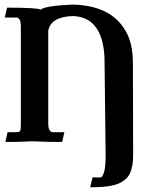

<svg xmlns="http://www.w3.org/2000/svg" viewBox="-33 -610 679 825"><path d="M354.5 194.8 364.7 152.3H399.9Q406.2 152.3 413.6 131.1Q420.9 109.9 420.9 58.6L416 -365.2Q406.2 -537.1 280.3 -541Q186 -538.1 174.3 -478.5V-83Q174.3 -60.1 179 -52.2Q183.6 -44.4 187.3 -43.2Q190.9 -42 195.8 -42H243.7L233.9 0Q166 0 133.8 -2Q116.2 -2.9 102.1 -2.9Q92.3 -2.9 81.5 -2Q57.1 0 -9.8 0L-0.5 -42H35.2Q47.4 -42 52 -45.7Q56.6 -49.3 56.6 -76.7V-494.1Q56.6 -516.1 52 -524.2Q47.4 -532.2 43.7 -533.4Q40 -534.7 35.2 -534.7H-12.7L-2.4 -577.1Q131.3 -577.1 142.1 -568.4Q159.7 -585 278.3 -590.3Q456.1 -586.9 515.6 -460Q538.1 -411.1 538.1 -335.9L539.1 58.6Q539.1 101.1 526.9 131.3Q514.6 161.6 477.8 178.2Q440.9 194.8 354.5 194.8Z"/></svg>

Font: Quaaykop
Style: Bold
Weight: 700
Designer: Tup Wanders
Foundry: Free font, DO NOT SELL
Version: Version 1.00;July 31, 2023;FontCreator 11.5.0.2430 64-bit